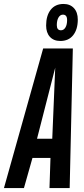

<svg xmlns="http://www.w3.org/2000/svg" viewBox="-54 -950 426 970"><path d="M-34 0 164 -705H314L298 0H196L201 -152H110L67 0ZM133 -249H210L225 -608ZM251 -743Q217 -743 198 -764Q179 -785 179 -821Q179 -871 202 -900.5Q225 -930 267 -930Q300 -930 319.5 -909Q339 -888 339 -851Q339 -802 316 -772.5Q293 -743 251 -743ZM254 -797Q268 -797 276.5 -811Q285 -825 285 -849Q285 -876 264 -876Q250 -876 241.5 -861.5Q233 -847 233 -823Q233 -797 254 -797Z"/></svg>

Font: Georama Extra Condensed SemiBold
Style: Italic
Weight: 600
Width: 2
Italic angle: -9°
Designer: Jean-Baptiste Levee
Foundry: Production Type
Version: Version 1.000